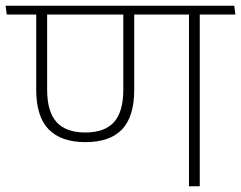

<svg xmlns="http://www.w3.org/2000/svg" viewBox="-40 -648 840 668"><path d="M655 -607.5H617.5V0H655ZM554.5 -597.5H779L775 -628H550.5ZM-16.5 -597.5H765L761 -628H-20.5ZM257.5 -153.5Q342.5 -153.5 384.8 -198Q427 -242.5 427 -336V-608.5H389V-336.5Q389 -259 356.5 -223Q324 -187 256.5 -187Q190 -187 157 -223Q124 -259 124 -336.5V-608.5H86V-336Q86 -242.5 129.2 -198Q172.5 -153.5 257.5 -153.5Z"/></svg>

Font: Anek Devanagari ExtraLight
Style: Regular
Weight: 250
Designer: Kailash Malviya (Devanagari) & Yesha Goshar (Latin)
Foundry: Ek Type
Version: Version 1.003